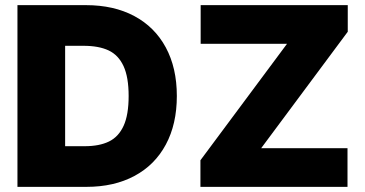

<svg xmlns="http://www.w3.org/2000/svg" viewBox="-20 -727 1422 747"><path d="M47.9 0V-707H314.5Q422.9 -707 502.4 -664.6Q582 -622.1 625 -542.5Q668 -462.9 668 -353.5Q668 -244.1 625.2 -164.6Q582.5 -85 503.2 -42.5Q423.8 0 316.4 0ZM309.6 -158.2Q366.7 -158.2 404.1 -176.5Q441.4 -194.8 460.9 -237.5Q480.5 -280.3 480.5 -353.5Q480.5 -426.8 460.7 -469.7Q440.9 -512.7 402.6 -530.8Q364.3 -548.8 304.7 -548.8H233.4V-158.2ZM759.8 -103.5 1096.7 -556.6H760.7V-707H1333V-603.5L996.1 -150.4H1332V0H759.8Z"/></svg>

Font: Pretendard GOV Black
Style: Regular
Weight: 900
Designer: Base glyphs from Inter by Rasmus Andersson; Hangeul glyphs from Noto Sans CJK(Source Han Sans) by Jang Soo-young and Kan
Foundry: Kil Hyung-jin
Version: Version 1.309